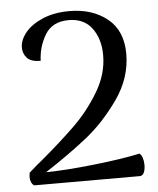

<svg xmlns="http://www.w3.org/2000/svg" viewBox="-51 -751 653 796"><g transform="rotate(-5 275.0 -353.5)"><path d="M43 -37Q43 -42 45 -54Q82 -87 99 -100Q186 -173 245 -231Q304 -289 347.5 -362Q391 -435 391 -513Q391 -580 358 -625Q325 -670 261 -670Q193 -670 163 -620.5Q133 -571 131 -512Q91 -512 74.5 -530Q58 -548 58 -573Q58 -605 83.5 -636Q109 -667 156.5 -687Q204 -707 267 -707Q362 -707 424.5 -657Q487 -607 487 -510Q487 -410 425 -322Q363 -234 288 -174.5Q213 -115 113 -50Q196 -51 313.5 -64Q431 -77 505 -93Q513 -88 517.5 -74.5Q522 -61 522 -45Q522 -26 516.5 -13.5Q511 -1 500 0H59Q43 -11 43 -37Z"/></g></svg>

Font: Arima Madurai Medium
Style: Regular
Weight: 500
Designer: Joana Correia and Natanael Gama
Foundry: NDISCOVER
Version: Version 1.020